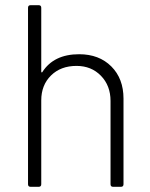

<svg xmlns="http://www.w3.org/2000/svg" viewBox="-20 -720 577 740"><path d="M88 -10V-690Q88 -700 98 -700H129Q139 -700 139 -690V-444Q139 -442 140.5 -441Q142 -440 143 -442Q187 -511 285 -511Q362 -511 409 -464Q456 -417 456 -340V-10Q456 0 446 0H416Q406 0 406 -10V-331Q406 -390 369 -428Q332 -466 275 -466Q214 -466 176.5 -429Q139 -392 139 -333V-10Q139 0 129 0H98Q88 0 88 -10Z"/></svg>

Font: Barlow GEO Light
Style: Regular
Weight: 300
Designer: Jeremy Tribby
Foundry: Tribby Type
Version: Version 1.408